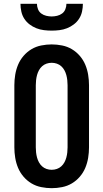

<svg xmlns="http://www.w3.org/2000/svg" viewBox="-20 -975 540 1003"><path d="M250 8Q223 8 195.5 2.5Q168 -3 144.5 -17Q121 -31 103 -52Q85 -73 74.5 -98Q64 -123 59.5 -150.5Q55 -178 55 -205V-530Q55 -557 59.5 -584.5Q64 -612 74.5 -637Q85 -662 103 -683Q121 -704 144.5 -718Q168 -732 195.5 -737.5Q223 -743 250 -743Q277 -743 304.5 -737.5Q332 -732 355.5 -718Q379 -704 397 -683Q415 -662 425.5 -637Q436 -612 440.5 -584.5Q445 -557 445 -530V-205Q445 -178 440.5 -150.5Q436 -123 425.5 -98Q415 -73 397 -52Q379 -31 355.5 -17Q332 -3 304.5 2.5Q277 8 250 8ZM250 -88Q264 -88 277 -92.5Q290 -97 300 -106Q310 -115 316.5 -127Q323 -139 326.5 -152Q330 -165 331.5 -178.5Q333 -192 333 -205V-530Q333 -543 331.5 -556.5Q330 -570 326.5 -583Q323 -596 316.5 -608Q310 -620 300 -629Q290 -638 277 -642.5Q264 -647 250 -647Q236 -647 223 -642.5Q210 -638 200 -629Q190 -620 183.5 -608Q177 -596 173.5 -583Q170 -570 168.5 -556.5Q167 -543 167 -530V-205Q167 -192 168.5 -178.5Q170 -165 173.5 -152Q177 -139 183.5 -127Q190 -115 200 -106Q210 -97 223 -92.5Q236 -88 250 -88ZM250 -815Q230 -815 209.5 -817.5Q189 -820 170 -827.5Q151 -835 134.5 -847.5Q118 -860 107 -877Q96 -894 91.5 -914.5Q87 -935 87 -955H173Q173 -941 178.5 -927Q184 -913 195.5 -904.5Q207 -896 221.5 -892.5Q236 -889 250 -889Q264 -889 278.5 -892.5Q293 -896 304.5 -904.5Q316 -913 321.5 -927Q327 -941 327 -955H413Q413 -935 408.5 -914.5Q404 -894 393 -877Q382 -860 365.5 -847.5Q349 -835 330 -827.5Q311 -820 290.5 -817.5Q270 -815 250 -815Z"/></svg>

Font: Iosevka Curly Slab
Style: Bold
Weight: 700
Monospace: yes
Designer: Belleve Invis
Foundry: Belleve Invis
Version: Version 22.1.2; ttfautohint (v1.8.4)